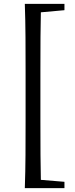

<svg xmlns="http://www.w3.org/2000/svg" viewBox="-20 -804 392 998"><path d="M109 174Q112 89 112.5 2Q113 -85 113 -173V-436Q113 -523 112.5 -610Q112 -697 109 -784H193Q191 -699 190.5 -611.5Q190 -524 190 -436V-173Q190 -87 190.5 0.5Q191 88 193 174ZM150 174V129H170L315 141V174ZM150 -738V-784H315V-751L170 -738Z"/></svg>

Font: Noto Serif TC ExtraLight Medium
Style: Regular
Weight: 500
Version: Version 2.002-H1;hotconv 1.1.0;makeotfexe 2.6.0